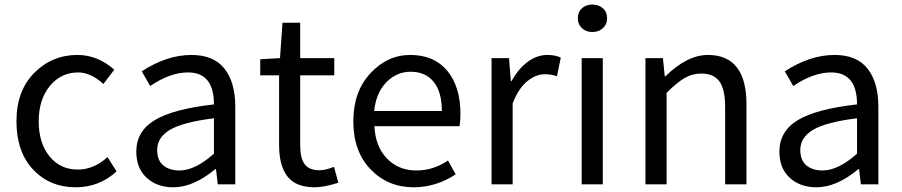

<svg xmlns="http://www.w3.org/2000/svg" viewBox="-20 -793 3879 826"><path d="M305.7 12.7Q194.3 12.7 122.6 -63.5Q50.8 -139.6 50.8 -271.5Q50.8 -402.3 127.4 -479.5Q204.1 -556.6 313.5 -556.6Q399.4 -556.6 471.7 -493.2L424.8 -431.6Q370.1 -481.4 316.4 -481.4Q242.2 -481.4 194.3 -422.9Q146.5 -364.3 146.5 -271.5Q146.5 -177.7 192.9 -120.6Q239.3 -63.5 314.5 -63.5Q383.8 -63.5 442.4 -117.2L481.4 -55.7Q407.2 12.7 305.7 12.7Z M725.6 12.7Q655.3 12.7 610.8 -28.3Q566.4 -69.3 566.4 -140.6Q566.4 -228.5 646 -276.4Q725.6 -324.2 900.4 -343.8Q900.4 -481.4 789.1 -481.4Q711.9 -481.4 626 -422.9L589.8 -486.3Q698.2 -556.6 803.7 -556.6Q899.4 -556.6 945.8 -497.6Q992.2 -438.5 992.2 -334V0H917L909.2 -65.4H906.2Q812.5 12.7 725.6 12.7ZM752 -59.6Q819.3 -59.6 900.4 -131.8V-284.2Q767.6 -267.6 711.9 -234.9Q656.2 -202.1 656.2 -147.5Q656.2 -103.5 682.6 -81.5Q709 -59.6 752 -59.6Z M1335 12.7Q1252 12.7 1216.3 -34.2Q1180.7 -81.1 1180.7 -168V-468.8H1099.6V-538.1L1184.6 -543L1195.3 -695.3H1271.5V-543H1418V-468.8H1271.5V-166Q1271.5 -113.3 1290.5 -86.9Q1309.6 -60.5 1355.5 -60.5Q1378.9 -60.5 1417 -75.2L1435.5 -6.8Q1373 12.7 1335 12.7Z M1759.8 12.7Q1648.4 12.7 1574.2 -64.5Q1500 -141.6 1500 -271.5Q1500 -398.4 1573.2 -477.5Q1646.5 -556.6 1745.1 -556.6Q1847.7 -556.6 1904.3 -488.3Q1960.9 -419.9 1960.9 -301.8Q1960.9 -275.4 1957 -250H1590.8Q1594.7 -163.1 1644.5 -111.3Q1694.3 -59.6 1771.5 -59.6Q1844.7 -59.6 1907.2 -102.5L1940.4 -43Q1855.5 12.7 1759.8 12.7ZM1589.8 -315.4H1880.9Q1880.9 -397.5 1845.7 -440.9Q1810.5 -484.4 1746.1 -484.4Q1686.5 -484.4 1642.1 -439Q1597.7 -393.6 1589.8 -315.4Z M2094.7 0V-543H2169.9L2177.7 -444.3H2180.7Q2210 -497.1 2250 -526.9Q2290 -556.6 2335 -556.6Q2370.1 -556.6 2392.6 -544.9L2376 -464.8Q2353.5 -473.6 2323.2 -473.6Q2285.2 -473.6 2248 -443.4Q2210.9 -413.1 2185.5 -348.6V0Z M2482.4 0V-543H2573.2V0ZM2465.8 -713.9Q2465.8 -741.2 2483.4 -757.3Q2501 -773.4 2528.3 -773.4Q2555.7 -773.4 2573.7 -757.3Q2591.8 -741.2 2591.8 -713.9Q2591.8 -688.5 2573.7 -671.9Q2555.7 -655.3 2528.3 -655.3Q2501 -655.3 2483.4 -671.9Q2465.8 -688.5 2465.8 -713.9Z M2756.8 0V-543H2832L2839.8 -464.8H2842.8Q2936.5 -556.6 3025.4 -556.6Q3191.4 -556.6 3191.4 -343.8V0H3099.6V-332Q3099.6 -408.2 3075.2 -442.4Q3050.8 -476.6 2997.1 -476.6Q2958 -476.6 2924.8 -457Q2891.6 -437.5 2847.7 -393.6V0Z M3492.2 12.7Q3421.9 12.7 3377.4 -28.3Q3333 -69.3 3333 -140.6Q3333 -228.5 3412.6 -276.4Q3492.2 -324.2 3667 -343.8Q3667 -481.4 3555.7 -481.4Q3478.5 -481.4 3392.6 -422.9L3356.4 -486.3Q3464.8 -556.6 3570.3 -556.6Q3666 -556.6 3712.4 -497.6Q3758.8 -438.5 3758.8 -334V0H3683.6L3675.8 -65.4H3672.9Q3579.1 12.7 3492.2 12.7ZM3518.6 -59.6Q3585.9 -59.6 3667 -131.8V-284.2Q3534.2 -267.6 3478.5 -234.9Q3422.9 -202.1 3422.9 -147.5Q3422.9 -103.5 3449.2 -81.5Q3475.6 -59.6 3518.6 -59.6Z"/></svg>

Font: GenYoGothic TW TTF Regular
Style: Regular
Weight: 400
Version: Version 1.300